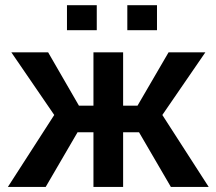

<svg xmlns="http://www.w3.org/2000/svg" viewBox="-20 -734 850 754"><path d="M799.5 0H651L526 -214.5H463.5V0H347V-214.5H284.5L159.5 0H11L193 -282.5L24.5 -528.5H169L290 -319H347V-528.5H463.5V-319H520L642 -528.5H786.5L617.5 -282.5ZM360 -615.5H243V-713.5H360ZM596.5 -615.5H480V-713.5H596.5Z"/></svg>

Font: Roberto Sans Medium
Style: Regular
Weight: 500
Designer: Google (font) & Cristiano Sobral (main changes)
Version: Version 1.000;October 12, 2021;FontCreator 14.0.0.2814 64-bi